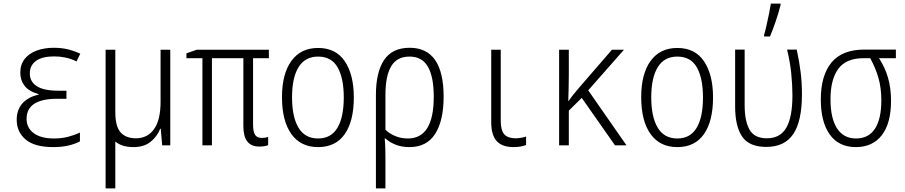

<svg xmlns="http://www.w3.org/2000/svg" viewBox="-20 -809 5040 1069"><path d="M277 10Q172 10 122.5 -32.5Q73 -75 73 -142Q73 -197 104.5 -233Q136 -269 195 -282V-285Q141 -300 117 -331Q93 -362 93 -404Q93 -450 117.5 -481Q142 -512 184.5 -527.5Q227 -543 279 -543Q323 -543 357.5 -534.5Q392 -526 427 -510L406 -467Q376 -482 345 -488.5Q314 -495 282 -495Q215 -495 180.5 -470Q146 -445 146 -400Q146 -354 185 -329Q224 -304 305 -304H350V-259H298Q128 -259 128 -147Q128 -97 168 -67.5Q208 -38 280 -38Q323 -38 358 -47Q393 -56 425 -71V-22Q397 -7 360 1.5Q323 10 277 10Z M723 10Q659 10 622 -21V240H568V-532H622V-184Q622 -105 651.5 -72Q681 -39 737 -39Q801 -39 837.5 -90Q874 -141 874 -242V-532H928V0H883L875 -92H872Q855 -49 818.5 -19.5Q782 10 723 10Z M1423 7Q1335 7 1335 -106V-485H1160V0H1107V-485H1018V-512L1075 -532H1477V-485H1389V-116Q1389 -76 1400 -58.5Q1411 -41 1438 -41Q1458 -41 1473 -47V-1Q1456 7 1423 7Z M1751 10Q1654 10 1602 -63Q1550 -136 1550 -268Q1550 -398 1602.5 -470Q1655 -542 1751 -542Q1850 -542 1900 -467.5Q1950 -393 1950 -266Q1950 -135 1899.5 -62.5Q1849 10 1751 10ZM1751 -38Q1823 -38 1858.5 -97Q1894 -156 1894 -267Q1894 -373 1860 -433.5Q1826 -494 1751 -494Q1679 -494 1642.5 -435.5Q1606 -377 1606 -267Q1606 -158 1642 -98Q1678 -38 1751 -38Z M2073 -280Q2073 -407 2118.5 -475Q2164 -543 2261 -543Q2450 -543 2450 -270Q2450 -138 2403 -64Q2356 10 2260 10Q2216 10 2182.5 -3.5Q2149 -17 2126 -38H2122Q2125 -3 2125.5 27Q2126 57 2126 85V240H2073ZM2251 -38Q2395 -38 2395 -270Q2395 -381 2362.5 -437.5Q2330 -494 2260 -494Q2190 -494 2158 -440Q2126 -386 2126 -281V-87Q2148 -65 2180.5 -51.5Q2213 -38 2251 -38Z M2839 10Q2776 10 2745.5 -23.5Q2715 -57 2715 -129V-532H2768V-136Q2768 -83 2788 -61Q2808 -39 2850 -39Q2866 -39 2882.5 -42Q2899 -45 2909 -49V-2Q2881 10 2839 10Z M3093 0V-532H3147V-392Q3147 -353 3146 -319Q3145 -285 3144 -246H3145Q3158 -264 3169.5 -279Q3181 -294 3195 -310L3387 -532H3454L3255 -306L3468 0H3404L3219 -264L3147 -193V0Z M3751 10Q3654 10 3602 -63Q3550 -136 3550 -268Q3550 -398 3602.5 -470Q3655 -542 3751 -542Q3850 -542 3900 -467.5Q3950 -393 3950 -266Q3950 -135 3899.5 -62.5Q3849 10 3751 10ZM3751 -38Q3823 -38 3858.5 -97Q3894 -156 3894 -267Q3894 -373 3860 -433.5Q3826 -494 3751 -494Q3679 -494 3642.5 -435.5Q3606 -377 3606 -267Q3606 -158 3642 -98Q3678 -38 3751 -38Z M4246 9Q4152 9 4112.5 -48Q4073 -105 4073 -216V-533H4126V-224Q4126 -134 4153.5 -86.5Q4181 -39 4250 -39Q4324 -39 4358 -98Q4392 -157 4392 -278Q4392 -334 4385.5 -399.5Q4379 -465 4362 -533H4416Q4431 -463 4438 -405Q4445 -347 4445 -284Q4445 -135 4397 -63Q4349 9 4246 9ZM4234 -614Q4240 -633 4247.5 -666.5Q4255 -700 4262 -734Q4269 -768 4272 -789H4326V-781Q4316 -741 4299.5 -692Q4283 -643 4267 -606H4234Z M4745 10Q4650 10 4600 -60Q4550 -130 4550 -255Q4550 -389 4609.5 -461Q4669 -533 4793 -533H4968V-485H4874Q4907 -435 4924 -377Q4941 -319 4941 -248Q4941 -122 4889.5 -56Q4838 10 4745 10ZM4746 -38Q4816 -38 4851.5 -92.5Q4887 -147 4887 -250Q4887 -319 4871 -375Q4855 -431 4825 -485H4788Q4691 -485 4647.5 -426Q4604 -367 4604 -256Q4604 -150 4640.5 -94Q4677 -38 4746 -38Z"/></svg>

Font: Noto Sans Mono ExtraCondensed Light
Style: Regular
Weight: 300
Width: 2
Designer: Monotype Design Team
Foundry: Monotype Imaging Inc.
Version: Version 2.014; ttfautohint (v1.8.4.7-5d5b)